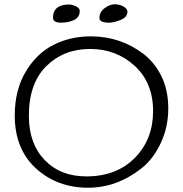

<svg xmlns="http://www.w3.org/2000/svg" viewBox="-20 -858 855 898"><path d="M641 -70Q526 20 392 20Q247 20 148 -70.5Q49 -161 49 -318Q49 -437 100.5 -523Q152 -609 231 -648.5Q310 -688 404 -688Q544 -688 652 -605Q704 -565 735.5 -500.5Q767 -436 767 -350Q767 -264 732 -189Q697 -114 641 -70ZM115 -316Q115 -187 188.5 -110Q262 -33 384 -33Q525 -33 610.5 -119.5Q696 -206 696 -338.5Q696 -471 610 -550Q524 -629 401 -629Q278 -629 196.5 -548.5Q115 -468 115 -316ZM304 -837Q317 -837 335 -828.5Q353 -820 353 -807Q353 -778 327.5 -765Q302 -752 265 -752Q228 -752 228 -775Q228 -837 304 -837ZM576 -803Q576 -778 544.5 -765Q513 -752 490 -752Q445 -752 445 -774Q445 -802 469.5 -820Q494 -838 516.5 -838Q539 -838 557.5 -827.5Q576 -817 576 -803Z"/></svg>

Font: Handlee
Style: Regular
Weight: 400
Designer: Joe Prince
Foundry: Joe Prince
Version: Version 1.001